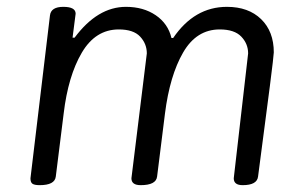

<svg xmlns="http://www.w3.org/2000/svg" viewBox="-20 -527 878 561"><path d="M643 -507Q706 -507 743 -471Q780 -435 780 -374Q780 -358 734 -11Q731 14 689 14Q663 14 663 -6L705 -371Q705 -399 685 -420Q665 -441 622 -441Q554 -441 515 -373.5Q476 -306 462 -195L439 -11Q436 14 391 14Q364 14 364 -6L409 -371Q409 -399 389.5 -420Q370 -441 327 -441Q259 -441 219 -373Q179 -305 166 -195L143 -11Q140 14 96 14Q81 14 75 10Q69 6 69 -6L126 -482Q129 -507 165 -507Q201 -507 201 -487L192 -417H198Q265 -507 348 -507Q399 -507 435 -482.5Q471 -458 481 -416H486Q548 -507 643 -507Z"/></svg>

Font: Kite One
Style: Regular
Weight: 400
Designer: Eduardo Rodriguez Tunni
Foundry: Eduardo Rodriguez Tunni
Version: Version 1.001